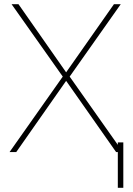

<svg xmlns="http://www.w3.org/2000/svg" viewBox="-20 -731 637 923"><path d="M546.4 -46.4H572.8V171.9H546.4V0H538.1L297.9 -342.3L58.1 0H25.9L281.7 -362.8L35.6 -710.9H68.8L297.9 -383.3L527.8 -710.9H560.5L314.9 -362.8L546.4 -34.7Z"/></svg>

Font: Roboto-Thin
Style: Regular
Weight: 250
Designer: Google
Version: Version 1.100141; 2013; ttfautohint (v0.94.14-c901) -l 8 -r 